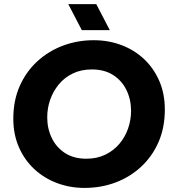

<svg xmlns="http://www.w3.org/2000/svg" viewBox="-20 -910 844 942"><path d="M394.7 12Q323.3 12 260.2 -11.7Q197 -35.3 148.8 -79.8Q100.7 -124.3 73 -187.2Q45.3 -250 45.3 -328Q45.3 -416.7 76.7 -487.7Q108 -558.7 163.2 -609.2Q218.3 -659.7 289.2 -686.2Q360 -712.7 440 -712.7Q512 -712.7 575.2 -689Q638.3 -665.3 686.2 -620.7Q734 -576 761.3 -513.3Q788.7 -450.7 788.7 -372.3Q788.7 -283.7 757.7 -212.8Q726.7 -142 672 -91.5Q617.3 -41 546.3 -14.5Q475.3 12 394.7 12ZM403.7 -131.3Q456 -131.3 496.8 -151.2Q537.7 -171 565.8 -204.5Q594 -238 608.5 -279.8Q623 -321.7 623 -366Q623 -421.7 600.5 -468Q578 -514.3 535.2 -541.8Q492.3 -569.3 430.3 -569.3Q378 -569.3 337.2 -549.5Q296.3 -529.7 268.5 -496Q240.7 -462.3 226.2 -420.7Q211.7 -379 211.7 -334.7Q211.7 -279 234.2 -232.7Q256.7 -186.3 299.5 -158.8Q342.3 -131.3 403.7 -131.3ZM381.3 -762.3 315 -889.7H452.3L518.7 -762.3Z"/></svg>

Font: MuseoModerno Thin
Style: Italic
Weight: 100
Italic angle: -9°
Designer: Pablo Cosgaya, Héctor Gatti, Marcela Romero, and the Authors of The MuseoModerno Project.
Foundry: Omnibus-Type Team
Version: Version 1.003